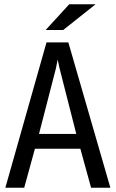

<svg xmlns="http://www.w3.org/2000/svg" viewBox="-20 -892 540 896"><path d="M299 -694 495 -16H405L355 -198H143L93 -16H5L197 -694ZM249 -614 241 -573 162 -267H336L258 -573ZM303 -872H426L275 -752H193Z"/></svg>

Font: D2Coding
Style: Regular
Weight: 400
Monospace: yes
Designer: Yong-Rak Park; Jeong-Hwan Yoon; Sang-Min Lee;
Foundry: NHN Corporation
Version: Version 1.3.2; Build 20180524